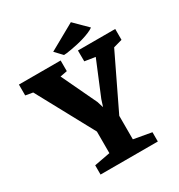

<svg xmlns="http://www.w3.org/2000/svg" viewBox="-214 -1082 1145 1226"><g transform="rotate(-30 359.0 -469.0)"><path d="M298.3 -830.1 490.2 -937.5 584.5 -843.8Q570.8 -833.5 549.3 -824.5Q527.8 -815.4 503.4 -807.9Q479 -800.3 453.6 -794.7Q428.2 -789.1 406.5 -785.2Q384.8 -781.2 368.9 -779.3Q353 -777.3 347.7 -777.8ZM168 -68.4 285.2 -90.3V-249.5L57.6 -668.9L3.9 -678.2V-758.3H311.5V-679.7L259.8 -669.9L382.8 -410.6L397 -364.7L413.1 -415L517.1 -666L439.5 -678.2Q439.5 -698.7 439.2 -718.3Q439 -737.8 439 -758.3H713.9V-678.2L649.4 -660.2L459 -265.1V-91.8L590.3 -68.4V0H168Z"/></g></svg>

Font: Merriweather
Style: Heavy
Weight: 900
Version: Version 1.003